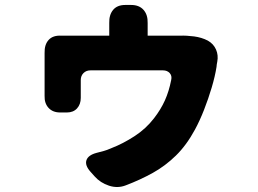

<svg xmlns="http://www.w3.org/2000/svg" viewBox="-20 -670 1040 775"><path d="M819 -506Q842 -493 852 -470Q862 -447 857 -421Q856 -418 855 -410Q854 -402 854 -400Q848 -362 834.5 -316.5Q821 -271 803.5 -226.5Q786 -182 767 -147Q733 -84 690 -42Q647 0 596.5 28Q546 56 488 78Q455 91 420 79.5Q385 68 362 42L345 23Q322 -3 329 -23.5Q336 -44 370 -53Q388 -58 398.5 -60.5Q409 -63 432 -73Q476 -90 522.5 -120Q569 -150 602 -193Q629 -228 645.5 -264.5Q662 -301 671 -347Q675 -364 665 -375Q655 -386 638 -386H345Q328 -386 317 -375Q306 -364 306 -347Q306 -329 306 -314.5Q306 -300 306 -282Q306 -282 306 -279Q306 -276 306 -275Q306 -249 291 -232.5Q276 -216 250 -216H223Q193 -216 176 -234.5Q159 -253 160 -283Q160 -284 160 -284.5Q160 -285 160 -291Q160 -301 160 -322Q160 -343 160 -368Q160 -393 160 -414.5Q160 -436 160 -447Q160 -447 160 -451Q160 -455 160 -456Q159 -490 176.5 -509Q194 -528 228 -526Q231 -526 240 -526Q249 -526 256 -526H421V-569Q421 -573 421 -574.5Q421 -576 421 -577Q420 -610 436.5 -630Q453 -650 486 -650H509Q542 -650 559.5 -630Q577 -610 576 -577Q576 -576 576 -575.5Q576 -575 576 -569V-526H688Q688 -526 695.5 -526Q703 -526 707 -526Q733 -527 763.5 -523Q794 -519 819 -506Z"/></svg>

Font: Chiron GoRound TC H
Style: Regular
Weight: 900
Designer: Ryoko NISHIZUKA 西塚涼子 (kana, bopomofo & ideographs); Paul D. Hunt (Latin, Greek & Cyrillic); Sandoll Communications 산돌커뮤니
Foundry: Adobe
Version: Version 1.000;hotconv 1.1.1;makeotfexe 2.6.0